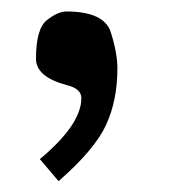

<svg xmlns="http://www.w3.org/2000/svg" viewBox="-20 -143 309 341"><path d="M124.5 31.2Q124.5 14.6 99.1 8.3Q43.9 -6.3 43.9 -38.6Q43.9 -92.3 63.5 -107.4Q83 -122.6 97.7 -122.6Q165 -122.6 176.8 -85.7Q188.5 -48.8 188.5 -21.5Q188.5 35.6 168.2 79.3Q147.9 123 84 178.7L50.8 139.6Q124.5 78.1 124.5 31.2Z"/></svg>

Font: NoticiaText-Regular
Style: Regular
Weight: 400
Designer: JM Sole
Foundry: JM Sole
Version: Version 1.003